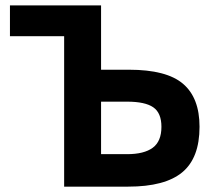

<svg xmlns="http://www.w3.org/2000/svg" viewBox="-20 -696 802 716"><path d="M17.1 -561V-675.8H356.9V-436H460.9Q601.1 -436 662.6 -383.5Q724.1 -331.1 724.1 -223.1Q724.1 -106.9 659.7 -53.5Q595.2 0 458 0H219.2V-561ZM356.9 -316.9V-121.1H454.1Q517.1 -121.1 549.6 -145Q582 -168.9 582 -223.1Q582 -274.9 551.5 -295.9Q521 -316.9 454.1 -316.9Z"/></svg>

Font: Clear Sans
Style: Bold
Weight: 700
Foundry: Intel Corporation
Version: Version 1.00